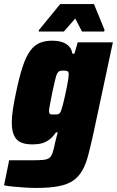

<svg xmlns="http://www.w3.org/2000/svg" viewBox="-47 -718 575 944"><path d="M132 206Q104 206 74 204Q44 202 17.5 199.5Q-9 197 -27 193L-2 70Q18 70 36.5 70Q55 70 74.5 70Q94 70 113 70Q147 70 166.5 68Q186 66 196 58Q206 50 212 32Q218 14 224 -17Q227 -32 231 -45Q235 -58 237 -67H228Q213 -45 196 -32Q179 -19 159 -13.5Q139 -8 113 -8Q78 -8 55.5 -18Q33 -28 22 -52Q11 -76 11 -116Q11 -144 16.5 -180.5Q22 -217 32 -264Q48 -341 64.5 -390.5Q81 -440 101 -467.5Q121 -495 147.5 -506.5Q174 -518 210 -518Q233 -518 253.5 -512.5Q274 -507 289.5 -493Q305 -479 309 -454H319L335 -510H508L411 -56Q398 2 386.5 46Q375 90 357.5 120.5Q340 151 312.5 170Q285 189 241 197.5Q197 206 132 206ZM220 -155Q230 -155 236.5 -156Q243 -157 247.5 -162.5Q252 -168 255 -179Q258 -187 262.5 -204.5Q267 -222 272 -244.5Q277 -267 281.5 -289Q286 -311 288.5 -328.5Q291 -346 291 -352Q291 -365 284.5 -368Q278 -371 266 -371Q253 -371 246 -368.5Q239 -366 234 -356.5Q229 -347 224 -325Q219 -303 210 -263Q203 -228 198.5 -204Q194 -180 194 -172Q194 -164 196.5 -160Q199 -156 205 -155.5Q211 -155 220 -155ZM143 -563 145 -571 249 -698H415L467 -571L465 -563H356L323 -627L267 -563Z"/></svg>

Font: Saira SemiCondensed Black
Style: Italic
Weight: 900
Width: 4
Italic angle: -12°
Designer: Hector Gatti with collaboration of the Omnibus-Type team
Foundry: Omnibus-Type
Version: Version 1.101